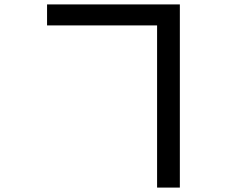

<svg xmlns="http://www.w3.org/2000/svg" viewBox="-20 -797 1040 869"><path d="M691 -682V52H794V-777H193V-682Z"/></svg>

Font: Genne Gothic Medium
Style: Regular
Weight: 500
Designer: Ryoko NISHIZUKA (kana & ideographs); Paul D. Hunt (Latin, Greek & Cyrillic); Wenlong ZHANG (bopomofo); Sandoll Communica
Foundry: Adobe Systems Incorporated
Version: Version 1.004;PS 1.004;hotconv 16.6.51;makeotf.lib2.5.65220